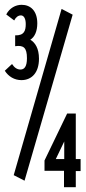

<svg xmlns="http://www.w3.org/2000/svg" viewBox="-25 -708 358 798"><path d="M64 -375C107 -375 137 -406 137 -464C137 -507 121 -531 101 -543C119 -554 130 -578 130 -611C130 -664 101 -688 65 -688C40 -688 15 -675 1 -648L34 -623C41 -637 51 -644 62 -644C74 -644 82 -631 82 -608C82 -581 76 -560 38 -561V-516C73 -521 87 -510 87 -466C87 -431 76 -419 60 -419C45 -419 34 -428 25 -442L-5 -414C10 -390 35 -375 64 -375ZM77 43 277 -647 231 -671 32 20ZM241 70H290V3H310V-47H290V-236H254L160 -41V2H241ZM207 -47 242 -120V-47Z"/></svg>

Font: Inconsolata ExtraCondensed
Style: Bold
Weight: 700
Width: 2
Monospace: yes
Designer: Raph Levien, Cyreal, Brenton Simpson
Foundry: Raph Levien, Cyreal, Google
Version: Version 3.100